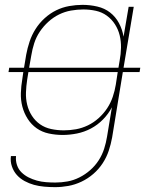

<svg xmlns="http://www.w3.org/2000/svg" viewBox="-20 -548 640 791"><path d="M207 223Q185 223 162.5 221Q140 219 120 213.5Q100 208 81.5 198Q63 188 49.5 173Q36 158 29 137.5Q22 117 25 95H46Q44 114 50 132Q56 150 69 162.5Q82 175 98 183Q114 191 132 196Q150 201 169.5 202.5Q189 204 208 204Q233 204 258 199.5Q283 195 307 183Q331 171 351.5 153Q372 135 386.5 112.5Q401 90 409 65Q417 40 421 15L441 -106Q427 -79 404.5 -56Q382 -33 354.5 -18.5Q327 -4 297 2Q267 8 238 8Q209 8 181 2Q153 -4 131 -19.5Q109 -35 94 -58.5Q79 -82 72 -109Q65 -136 66 -165Q67 -194 72 -223L76 -251H15L18 -269H79L88 -323Q93 -350 102 -377Q111 -404 126.5 -428.5Q142 -453 164 -473Q186 -493 211.5 -505.5Q237 -518 265 -523Q293 -528 320 -528Q351 -528 381 -521Q411 -514 433.5 -496.5Q456 -479 470 -453Q484 -427 489 -397L510 -520H531L489 -269H558L555 -251H486L442 18Q437 46 428 73Q419 100 403 124.5Q387 149 364.5 168.5Q342 188 315.5 200.5Q289 213 261.5 218Q234 223 207 223ZM468 -269 473 -299Q478 -325 478.5 -351.5Q479 -378 473 -402.5Q467 -427 453.5 -448Q440 -469 420 -483.5Q400 -498 375 -503.5Q350 -509 323 -509Q298 -509 272.5 -504.5Q247 -500 223.5 -488.5Q200 -477 179.5 -458.5Q159 -440 144 -417.5Q129 -395 121 -370Q113 -345 109 -320L100 -269ZM243 -11Q268 -11 293 -15.5Q318 -20 342 -31.5Q366 -43 386.5 -61.5Q407 -80 421.5 -102Q436 -124 444.5 -149Q453 -174 457 -199L465 -251H97L92 -220Q88 -194 87 -167.5Q86 -141 92 -116.5Q98 -92 111.5 -71Q125 -50 145 -36Q165 -22 190.5 -16.5Q216 -11 243 -11Z"/></svg>

Font: Iosevka Thin Extended Oblique
Style: Regular
Weight: 100
Width: 7
Italic angle: -9°
Monospace: yes
Designer: Belleve Invis
Foundry: Belleve Invis
Version: Version 32.5.0; ttfautohint (v1.8.4)